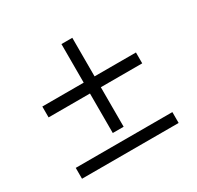

<svg xmlns="http://www.w3.org/2000/svg" viewBox="-131 -737 911 888"><g transform="rotate(-30 325.0 -293.5)"><path d="M75 -323V-381H575V-323ZM296 -112V-587H354V-112ZM67 0V-58H583V0Z"/></g></svg>

Font: Azeret Mono Thin ExtraLight
Style: Regular
Weight: 250
Version: Version 1.002